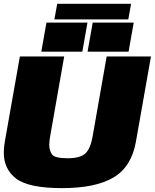

<svg xmlns="http://www.w3.org/2000/svg" viewBox="-26 -966 799 990"><path d="M294.5 4Q122 4 57.8 -44.8Q-6.5 -93.5 -6.5 -179.5Q-6.5 -206 -1 -236.5L76.5 -675H305L232 -259.5Q228 -236.5 228 -218.5Q228 -190 242.2 -170Q256.5 -150 322 -150Q387.5 -150 413.8 -174.5Q440 -199 451 -259.5L524 -675H752.5L675 -236.5Q652.5 -106.5 559.8 -51.2Q467 4 294.5 4ZM425 -849.5 398.5 -699.5H187L213.5 -849.5ZM663.5 -849.5 637 -699.5H425.5L452 -849.5ZM269 -946.5H650L635.5 -866H254.5Z"/></svg>

Font: Rudi
Style: Regular
Weight: 400
Italic angle: -10°
Designer: Tyler Finck
Foundry: Etcetera Type Company
Version: Version 1.111; ttfautohint (v1.8.4)